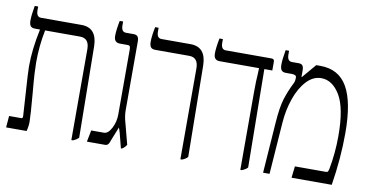

<svg xmlns="http://www.w3.org/2000/svg" viewBox="-66 -819 1907 997"><g transform="rotate(10 887.0 -320.5)"><path d="M391 -13Q378 0 361 6H353V-473Q353 -531 304 -531H120Q103 -446 103 -361Q103 -339 105 -301Q107 -265 113 -199Q123 -81 123 -49Q123 -26 116 0H8L13 -61H78Q85 -61 85 -73L72 -280Q70 -314 70 -332Q70 -424 93 -530V-531H67Q50 -531 43 -540Q36 -549 36 -569Q36 -598 45 -647H63V-627Q63 -592 88 -592H301Q342 -592 363 -567.5Q384 -543 385 -495Z M605 -31Q593 -82 585 -101L555 -26Q551 -12 545 -6Q539 0 530 0H434L446 -61H513Q535 -61 552.5 -94.5Q570 -128 570 -167V-509Q570 -522 567 -526.5Q564 -531 555 -531H515Q483 -531 483 -566Q483 -597 493 -647H511V-627Q511 -592 536 -592H576Q591 -592 597.5 -584Q604 -576 604 -558V-194Q604 -164 615 -127L643 -20Q639 -13 631.5 -5.5Q624 2 618 4H614Z M928 -473Q928 -531 880 -531H701Q684 -531 677 -540Q670 -549 670 -569Q670 -600 680 -647H698V-627Q698 -592 723 -592H876Q958 -592 960 -495L966 -13Q954 0 936 6H928Z M1244 -402Q1244 -466 1247 -502L1248 -530V-531H1040Q1009 -531 1009 -566Q1009 -597 1019 -647H1037V-627Q1037 -592 1062 -592H1303Q1318 -592 1318 -578V-531H1276L1282 -13Q1272 -2 1252 6H1244Z M1382 -267Q1388 -351 1402 -395Q1416 -439 1436 -479Q1442 -490 1443.5 -497Q1445 -504 1445 -517Q1445 -531 1420 -531H1390Q1373 -531 1366 -540Q1359 -549 1359 -569Q1359 -598 1368 -647H1386V-627Q1386 -592 1411 -592H1447Q1461 -592 1467 -584Q1473 -576 1473 -559V-525L1475 -524L1538 -598H1560Q1657 -598 1702.5 -519Q1748 -440 1748 -276Q1748 -143 1725 0H1513L1520 -61H1682Q1691 -61 1693.5 -64.5Q1696 -68 1699 -81Q1715 -166 1715 -255Q1715 -403 1675 -469.5Q1635 -536 1576 -536Q1533 -536 1498.5 -499Q1464 -462 1443 -402Q1422 -342 1417 -275L1397 0H1363Z"/></g></svg>

Font: Noto Serif Hebrew CondLight
Style: Regular
Weight: 300
Width: 3
Designer: Monotype Design Team
Foundry: Monotype Imaging Inc.
Version: Version 1.000